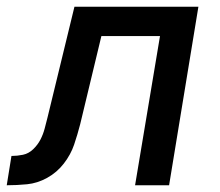

<svg xmlns="http://www.w3.org/2000/svg" viewBox="-57 -550 653 570"><path d="M-37 0Q-7 0 23.5 -3Q54 -6 83 -22Q112 -38 132.5 -64.5Q153 -91 163 -120.5Q173 -150 181 -181L244 -443H418L344 0H445L532 -530H164L84 -201Q80 -185 75.5 -168Q71 -151 63 -135.5Q55 -120 41.5 -107Q28 -94 11 -90.5Q-6 -87 -23 -87Z"/></svg>

Font: Iosevka Sparkle Medium Oblique
Style: Regular
Weight: 500
Italic angle: -9°
Designer: Belleve Invis
Foundry: Belleve Invis
Version: Version 4.5.0; ttfautohint (v1.8.3)